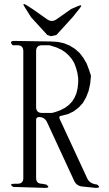

<svg xmlns="http://www.w3.org/2000/svg" viewBox="-20 -957 540 953"><path d="M43 -732.4Q22.5 -753.9 51.8 -753.9L235.4 -751L267.6 -749L297.9 -742.2L326.2 -730.5L351.6 -714.8L375 -694.3L393.6 -669.9L410.2 -641.6L421.9 -610.4L431.6 -581.1L427.7 -542L419.9 -505.9L407.2 -473.6L391.6 -446.3L370.1 -422.9L345.7 -404.3L317.4 -390.6L286.1 -382.8Q269.5 -380.9 276.4 -366.2L413.1 -71.3Q424.8 -44.9 461.9 -41Q484.4 -24.4 456.1 -24.4L388.7 -31.2Q359.4 -34.2 347.7 -60.5L213.9 -349.6Q202.1 -376 173.8 -376Q159.2 -376 159.2 -361.3V-74.2Q159.2 -44.9 188.5 -44.9L210 -41Q232.4 -24.4 204.1 -24.4L44.9 -29.3Q22.5 -44.9 50.8 -44.9H66.4Q95.7 -44.9 95.7 -73.2V-703.1Q95.7 -732.4 66.4 -732.4ZM188.5 -732.4Q159.2 -732.4 159.2 -703.1V-425.8Q159.2 -396.5 188.5 -396.5H237.3L250 -399.4L278.3 -409.2L302.7 -421.9L322.3 -436.5L337.9 -453.1L349.6 -471.7L359.4 -494.1L365.2 -519.5L368.2 -547.9V-567.4L364.3 -594.7L357.4 -620.1L348.6 -643.6L336.9 -663.1L322.3 -680.7L305.7 -696.3L285.2 -710L259.8 -721.7L225.6 -732.4ZM232.4 -777.3 214.8 -783.2 133.8 -872.1 102.5 -921.9Q86.9 -946.3 111.3 -931.6L141.6 -912.1L213.9 -861.3Q237.3 -844.7 260.7 -861.3L333 -912.1L367.2 -926.8Q393.6 -938.5 376 -916L340.8 -872.1L259.8 -783.2Z"/></svg>

Font: B2 Hana
Style: Regular
Weight: 500
Version: 2020-08-05; (max)